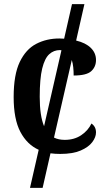

<svg xmlns="http://www.w3.org/2000/svg" viewBox="-20 -734 519 928"><path d="M125 174 167 -10Q111 -35 78.5 -96.5Q46 -158 46 -265Q46 -373 75.5 -434.5Q105 -496 155 -522Q205 -548 267 -548Q279 -548 290 -547L328 -714H388L348 -538Q394 -527 419 -502.5Q444 -478 444 -444Q444 -411 421 -390Q398 -369 336 -369Q336 -390 334 -409Q332 -428 327 -444L241 -69Q263 -58 293 -58Q339 -58 372.5 -80.5Q406 -103 422 -137Q444 -122 444 -94Q444 -71 426 -47Q408 -23 370 -6.5Q332 10 271 10Q246 10 224 7L186 174ZM172 -266Q172 -174 193 -124L277 -491Q274 -492 270 -492Q240 -492 218 -472Q196 -452 184 -403Q172 -354 172 -266Z"/></svg>

Font: Noto Serif SemiCondensed SemiBold
Style: Regular
Weight: 600
Width: 4
Designer: Monotype Design Team
Foundry: Monotype Imaging Inc.
Version: Version 2.013; ttfautohint (v1.8.4.7-5d5b)